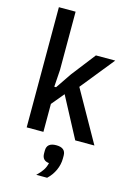

<svg xmlns="http://www.w3.org/2000/svg" viewBox="-145 -812 787 1142"><g transform="rotate(15 248.5 -241.0)"><path d="M70 -740H173V-381L166 -276H177L243 -373L357 -520H476L310 -314L487 0H369L237 -249L173 -172V0H70ZM268 57Q326 57 326 105V123Q326 160 310 195.5Q294 231 265 258H198Q222 235 235 215Q248 195 253 171Q210 167 210 123V105Q210 57 268 57Z"/></g></svg>

Font: IBM Plex Sans Cond Medm
Style: Regular
Weight: 500
Width: 3
Designer: Mike Abbink, Paul van der Laan, Pieter van Rosmalen
Foundry: Bold Monday
Version: Version 1.3